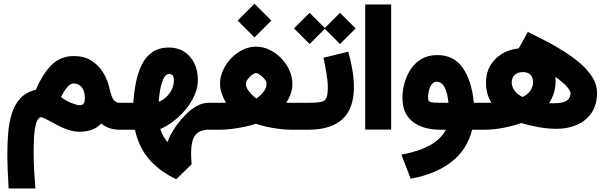

<svg xmlns="http://www.w3.org/2000/svg" viewBox="-20 -706 3288 1045"><path d="M380.9 -400.9Q439 -400.9 479 -375.2Q519 -349.6 543.5 -307.6Q567.9 -265.6 578.1 -215.8Q587.9 -172.9 601.1 -159.7Q614.3 -146.5 628.9 -146.5H642.6V0H628.9Q602.5 0 577.4 -8.1Q552.2 -16.1 531.2 -33.7Q508.8 -9.8 478.5 0.7Q448.2 11.2 411.6 11.2Q369.6 11.2 319.3 -11.7Q303.7 -18.6 279.3 -32Q254.9 -45.4 232.9 -56.6Q210.9 -67.9 203.1 -67.9Q192.9 -67.9 183.8 -52Q174.8 -36.1 168.9 3.4Q163.1 43 163.1 114.7Q163.1 172.4 165.8 221.9Q168.5 271.5 172.4 319.8H26.9Q23.9 272.5 22 222.7Q20 172.9 20 128.4Q20 71.8 24.7 15.9Q29.3 -40 44.4 -88.4Q59.6 -136.7 90.8 -170.9Q122.1 -205.1 175.3 -217.3Q212.4 -304.7 261.2 -352.8Q310.1 -400.9 380.9 -400.9ZM415 -133.3Q427.7 -133.3 434.8 -142.1Q441.9 -150.9 441.9 -173.3Q441.9 -210.9 424.6 -231.4Q407.2 -252 380.9 -252Q364.3 -252 346.9 -232.4Q329.6 -212.9 312 -177.2Q340.3 -156.7 369.9 -145Q399.4 -133.3 415 -133.3Z M939.5 269.5Q849.6 227.1 792.7 162.1Q735.8 97.2 714.4 0H623V-146.5H705.1Q709.5 -203.6 720 -257.3Q730.5 -311 751.7 -354Q772.9 -397 809.1 -422.1Q845.2 -447.3 900.4 -447.3Q947.8 -447.3 982.9 -424.3Q1018.1 -401.4 1037.6 -361.8Q1057.1 -322.3 1057.1 -272.5Q1057.1 -227.5 1037.6 -185.1Q1018.1 -142.6 987.1 -106.2Q956.1 -69.8 920.4 -43.5Q884.8 -17.1 852.5 -3.9Q865.2 37.6 892.6 67.9Q894 57.1 906.5 32.2Q918.9 7.3 940.4 -22.9Q961.9 -53.2 989.7 -81.5Q1017.6 -109.9 1049.6 -128.2Q1081.5 -146.5 1115.2 -146.5H1131.8V0H1114.3Q1067.4 0 1043.7 28.6Q1020 57.1 1020 131.8Q1020 145.5 1021 159.9Q1022 174.3 1022.9 188ZM843.8 -152.3Q878.4 -165 902.3 -197.8Q926.3 -230.5 926.3 -267.1Q926.3 -293.9 916.7 -298.8Q907.2 -303.7 899.4 -303.7Q889.6 -303.7 878.7 -291.5Q867.7 -279.3 858.4 -246.8Q849.1 -214.4 843.8 -152.3Z M1273.4 -594.2 1365.2 -685.5 1457 -594.2 1365.2 -502.4ZM1538.1 -146.5Q1543.9 -146.5 1549.6 -146.5Q1555.2 -146.5 1560.1 -146.5H1606.4V0H1561.5Q1534.2 0 1499.8 -4.4Q1465.3 -8.8 1431.6 -16.1Q1397.9 -23.4 1372.6 -32.2Q1346.2 -23.4 1311.8 -16.1Q1277.3 -8.8 1241.9 -4.4Q1206.5 0 1177.7 0H1112.3V-146.5H1178.7Q1187 -146.5 1194.6 -146.5Q1202.1 -146.5 1210.4 -146.5Q1195.8 -170.4 1186.8 -196.5Q1177.7 -222.7 1177.7 -251Q1177.7 -287.6 1193.8 -323.5Q1210 -359.4 1237.8 -388.4Q1265.6 -417.5 1300.5 -434.8Q1335.4 -452.1 1373 -452.1Q1411.6 -452.1 1447 -435.1Q1482.4 -418 1510.5 -388.9Q1538.6 -359.9 1554.9 -323.7Q1571.3 -287.6 1571.3 -250Q1571.3 -221.7 1562.3 -195.8Q1553.2 -169.9 1538.1 -146.5ZM1373 -308.1Q1363.8 -308.1 1350.8 -298.1Q1337.9 -288.1 1328.1 -274.4Q1318.4 -260.7 1318.4 -249Q1318.4 -234.4 1328.1 -218.8Q1337.9 -203.1 1351.3 -190.2Q1364.7 -177.2 1375 -169.9Q1393.1 -180.7 1411.9 -202.9Q1430.7 -225.1 1430.7 -250Q1430.7 -261.7 1419.9 -275.4Q1409.2 -289.1 1395.5 -298.6Q1381.8 -308.1 1373 -308.1Z M1875.5 -424.8Q1888.2 -381.8 1897.2 -329.6Q1906.2 -277.3 1906.2 -232.4Q1906.2 -113.3 1842.8 -56.6Q1779.3 0 1659.7 0H1586.9V-146.5H1659.7Q1705.1 -146.5 1727.3 -151.4Q1749.5 -156.2 1756.8 -174.1Q1764.2 -191.9 1764.2 -231Q1764.2 -264.2 1756.3 -310.3Q1748.5 -356.4 1740.2 -391.6ZM1580.1 -551.8 1665 -636.2 1748 -553.7 1830.6 -636.2 1915.5 -551.3 1830.6 -466.3 1748 -549.3 1665 -466.3Z M1967.8 -681.6H2108.9V-0.5H1967.8Z M2360.4 -406.2Q2449.7 -406.2 2498.3 -337.2Q2546.9 -268.1 2559.1 -146.5H2589.4V0H2549.8Q2522.5 108.9 2437 175.3Q2351.6 241.7 2215.3 266.6L2164.6 135.7Q2257.8 118.7 2318.6 85.4Q2379.4 52.2 2406.7 0H2377.4Q2281.7 0 2226.1 -43.7Q2170.4 -87.4 2170.4 -173.8Q2170.4 -213.4 2181.6 -254.2Q2192.9 -294.9 2215.8 -329.6Q2238.8 -364.3 2274.7 -385.3Q2310.5 -406.2 2360.4 -406.2ZM2420.9 -146.5Q2415.5 -194.3 2405.5 -219Q2395.5 -243.7 2382.8 -252.4Q2370.1 -261.2 2356 -261.2Q2340.8 -261.2 2330.3 -247.6Q2319.8 -233.9 2314.7 -214.4Q2309.6 -194.8 2309.6 -176.3Q2309.6 -166.5 2312.3 -159.7Q2314.9 -152.8 2328.1 -149.7Q2341.3 -146.5 2372.6 -146.5Z M2853 -532.2Q2897 -510.7 2948 -484.4Q2999 -458 3048.8 -426.8Q3098.6 -395.5 3139.4 -359.9Q3180.2 -324.2 3204.8 -284.7Q3229.5 -245.1 3229.5 -201.7Q3229.5 -137.2 3200.4 -93.3Q3171.4 -49.3 3121.3 -27.1Q3071.3 -4.9 3008.8 -4.9Q2960 -4.9 2906.7 -14.9Q2853.5 -24.9 2816.9 -36.1Q2774.4 -21 2720.9 -10.5Q2667.5 0 2616.2 0H2569.8V-146.5H2610.4Q2623 -146.5 2634.3 -146.5Q2645.5 -146.5 2654.8 -147Q2625 -193.8 2625 -256.8Q2625 -309.1 2647.9 -348.1Q2670.9 -387.2 2708.7 -411.1Q2746.6 -435.1 2791.5 -440.9Q2794.4 -441.4 2797.4 -441.7Q2800.3 -441.9 2803.2 -442.4L2803.7 -443.4ZM2824.7 -178.2Q2853.5 -192.4 2867.2 -213.4Q2880.9 -234.4 2881.3 -255.4Q2881.3 -313.5 2825.7 -313.5Q2795.9 -313.5 2780.5 -297.4Q2765.1 -281.2 2765.1 -257.8Q2765.1 -235.8 2779.5 -214.1Q2793.9 -192.4 2824.7 -178.2ZM3002.9 -288.1Q3003.9 -282.2 3003.9 -276.6Q3003.9 -271 3003.9 -265.1Q3003.9 -198.2 2968.3 -144.5Q2975.1 -144 2981.2 -144Q2987.3 -144 2992.7 -144Q3043.5 -144 3064.5 -158Q3085.4 -171.9 3085.4 -200.2Q3085.4 -211.4 3065.2 -234.4Q3044.9 -257.3 3002.9 -288.1Z"/></svg>

Font: Vazir Black
Style: Black
Weight: 900
Designer: Saber Rastikerdar
Foundry: Saber Rastikerdar
Version: Version 30.0.0